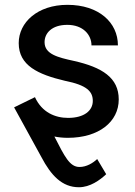

<svg xmlns="http://www.w3.org/2000/svg" viewBox="-20 -558 555 791"><path d="M362.3 -142.1C362.3 -102.5 327.1 -72.3 260.7 -72.3C207.5 -72.3 152.8 -94.7 124 -157.7L38.1 -115.7L150.4 88.9C190.4 165 235.8 213.4 305.2 213.4C351.1 213.4 391.6 184.1 417.5 159.7L380.4 97.2C362.8 113.8 336.4 129.9 307.6 129.9C267.1 129.9 246.6 87.4 204.1 4.4C220.2 7.8 239.7 9.8 259.3 9.8C387.2 9.8 469.2 -56.2 469.2 -148.4C469.2 -237.8 400.9 -280.8 284.2 -307.1C219.2 -321.3 163.6 -334.5 163.6 -384.3C163.6 -420.9 192.9 -455.6 257.3 -455.6C322.3 -455.6 356.9 -414.6 356.9 -371.1H465.8C465.8 -465.3 387.2 -538.1 257.8 -538.1C134.8 -538.1 57.1 -465.8 57.1 -380.4C57.1 -288.1 136.2 -251.5 247.6 -225.1C338.9 -207 362.3 -180.7 362.3 -142.1Z"/></svg>

Font: Bert Sans Medium
Style: Regular
Weight: 500
Designer: Christian Robertson (Google), Cristiano Sobral
Foundry: Google, Cristiano Sobral
Version: Version 3.101